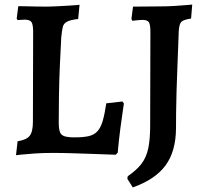

<svg xmlns="http://www.w3.org/2000/svg" viewBox="-20 -669 894 840"><path d="M50 10 57 -51Q96 -57 110 -75Q124 -93 124 -136L125 -529Q125 -561 118 -572Q111 -583 88 -583Q80 -583 68.5 -582Q57 -581 57 -581L53 -588L60 -642Q69 -642 91 -641.5Q113 -641 139.5 -640.5Q166 -640 188 -640Q205 -640 228.5 -641.5Q252 -643 274.5 -644Q297 -645 312.5 -646.5Q328 -648 328 -648L322 -586Q288 -582 273 -574Q258 -566 254.5 -550.5Q251 -535 248 -506Q245 -450 242 -384.5Q239 -319 238 -254.5Q237 -190 237 -134Q237 -106 242 -92Q247 -78 262 -73Q277 -68 306 -68Q345 -68 368.5 -73.5Q392 -79 406.5 -95Q421 -111 429.5 -140.5Q438 -170 445 -217L516 -225L522 -216Q522 -216 517.5 -185.5Q513 -155 506.5 -106.5Q500 -58 495 -1L486 8Q486 8 459 7Q432 6 389 4.5Q346 3 298.5 1.5Q251 0 209 0Q168 0 131.5 2.5Q95 5 72.5 7.5Q50 10 50 10ZM561 151 537 113 539 102Q578 75 599 47.5Q620 20 628.5 -19.5Q637 -59 637 -121L638 -529Q638 -561 631.5 -571.5Q625 -582 603 -582Q596 -582 586 -581Q576 -580 567.5 -579Q559 -578 559 -578L555 -586L562 -640L681 -641Q712 -641 744 -643Q776 -645 798.5 -647Q821 -649 821 -649L816 -588Q783 -583 773.5 -573.5Q764 -564 762 -533Q761 -506 759.5 -464Q758 -422 756 -372.5Q754 -323 752.5 -273Q751 -223 750.5 -179.5Q750 -136 750 -106Q749 -6 704 55Q659 116 561 151Z"/></svg>

Font: Alegreya SemiBold
Style: Regular
Weight: 600
Designer: Juan Pablo del Peral
Foundry: Huerta Tipografica
Version: Version 2.009